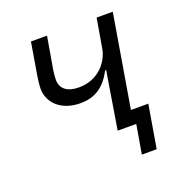

<svg xmlns="http://www.w3.org/2000/svg" viewBox="-120 -624 839 873"><g transform="rotate(-20 300.0 -188.0)"><path d="M420.1 139.9H491.8L527 -67.8H442.8L518.1 -516H440L415.8 -375C405.9 -315 351.9 -245 257.1 -245C201 -245 169 -269.2 169 -312.9C169 -321 170.1 -342 172.9 -359L199.9 -516H122.2L95.9 -359C92 -334.2 89.8 -313.9 89.8 -300.1C89.8 -226.9 149.1 -175.1 239 -175.1C312.1 -175.1 359 -209.9 394.2 -277H399.1L354 0H443.9Z"/></g></svg>

Font: Margiela Mono Italic Italic
Style: Regular
Weight: 400
Designer: Mike Abbink, Paul van der Laan, Pieter van Rosmalen
Foundry: Bold Monday
Version: Version 2.003 2021